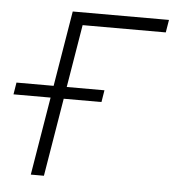

<svg xmlns="http://www.w3.org/2000/svg" viewBox="-102 -578 567 619"><g transform="rotate(5 181.5 -268.0)"><path d="M420.4 -535.6 413.6 -494.6H144.5L62.5 0H20L108.9 -535.6ZM-58.1 -252.9 -51.8 -291.5H232.9L226.6 -252.9Z"/></g></svg>

Font: Inter Display Extra Light
Style: Italic
Weight: 200
Italic angle: -9.39999°
Designer: Rasmus Andersson
Foundry: rsms
Version: Version 4.000;git-4fc901f